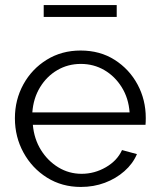

<svg xmlns="http://www.w3.org/2000/svg" viewBox="-20 -730 627 760"><path d="M300 10Q225 10 166 -27Q107 -64 73 -126Q39 -188 39 -262Q39 -335 72.5 -396Q106 -457 165 -493.5Q224 -530 299 -530Q376 -530 434 -493Q492 -456 524.5 -395.5Q557 -335 557 -263Q557 -247 556 -236H110Q115 -180 142 -136.5Q169 -93 211 -67.5Q253 -42 303 -42Q354 -42 399 -68Q444 -94 463 -136L522 -120Q506 -82 472.5 -52.5Q439 -23 395 -6.5Q351 10 300 10ZM108 -285H493Q489 -341 462 -384.5Q435 -428 393 -452.5Q351 -477 300 -477Q249 -477 207 -452.5Q165 -428 138.5 -384.5Q112 -341 108 -285ZM153 -663V-710H442V-663Z"/></svg>

Font: Raleway
Style: Regular
Weight: 400
Designer: Matt McInerney, Pablo Impallari, Rodrigo Fuenzalida
Foundry: Matt McInerney, Pablo Impallari, Rodrigo Fuenzalida
Version: Version 4.101;RELEASE